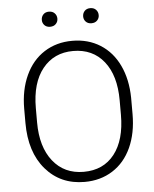

<svg xmlns="http://www.w3.org/2000/svg" viewBox="-59 -930 795 990"><g transform="rotate(-5 338.5 -435.5)"><path d="M615.2 -316.9Q615.2 -218.8 581.3 -144.5Q547.4 -70.3 484.4 -30.3Q421.4 9.8 338.9 9.8Q214.4 9.8 137.7 -79.3Q61 -168.5 61 -319.8V-393.1Q61 -490.2 95.5 -565.2Q129.9 -640.1 192.9 -680.4Q255.9 -720.7 337.9 -720.7Q419.9 -720.7 482.7 -681.2Q545.4 -641.6 579.6 -569.3Q613.8 -497.1 615.2 -401.9ZM555.2 -394Q555.2 -522.5 497.1 -595.2Q439 -668 337.9 -668Q238.8 -668 179.9 -595Q121.1 -522 121.1 -391.1V-316.9Q121.1 -190.4 179.7 -116.5Q238.3 -42.5 338.9 -42.5Q440.9 -42.5 498 -115.5Q555.2 -188.5 555.2 -318.8ZM191.4 -841.3Q191.4 -857.9 202.1 -869.4Q212.9 -880.9 231.4 -880.9Q250 -880.9 261 -869.4Q272 -857.9 272 -841.3Q272 -825.2 261 -814Q250 -802.7 231.4 -802.7Q212.9 -802.7 202.1 -814Q191.4 -825.2 191.4 -841.3ZM405.3 -840.8Q405.3 -857.4 416 -868.9Q426.8 -880.4 445.3 -880.4Q463.9 -880.4 474.9 -868.9Q485.8 -857.4 485.8 -840.8Q485.8 -824.7 474.9 -813.5Q463.9 -802.2 445.3 -802.2Q426.8 -802.2 416 -813.5Q405.3 -824.7 405.3 -840.8Z"/></g></svg>

Font: Roboto-Light
Style: Regular
Weight: 300
Designer: Google
Version: Version 2.137; 2017